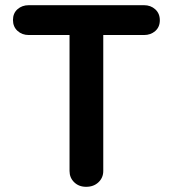

<svg xmlns="http://www.w3.org/2000/svg" viewBox="-20 -720 666 740"><path d="M312 0Q284 0 266 -17.5Q248 -35 248 -61V-641H378V-61Q378 -35 359.5 -17.5Q341 0 312 0ZM91 -585Q65 -585 47.5 -601Q30 -617 30 -643Q30 -669 47.5 -684.5Q65 -700 91 -700H535Q561 -700 578.5 -684Q596 -668 596 -642Q596 -616 578.5 -600.5Q561 -585 535 -585Z"/></svg>

Font: Quicksand Light
Style: Bold
Weight: 700
Version: Version 3.004